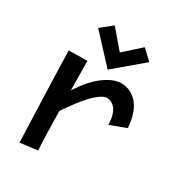

<svg xmlns="http://www.w3.org/2000/svg" viewBox="-185 -851 914 998"><g transform="rotate(30 272.5 -351.5)"><path d="M439 -274.9Q438.5 -298.8 434.8 -316.4Q431.2 -334 425.5 -346.7Q419.9 -359.4 412.8 -367.7Q405.8 -376 398.4 -381.3Q381.3 -393.6 359.9 -393.1Q346.2 -391.1 330.8 -381.6Q315.4 -372.1 299.3 -357.2Q283.2 -342.3 266.8 -323.5Q250.5 -304.7 235.4 -284.9Q220.2 -265.1 206.5 -245.6Q192.9 -226.1 182.1 -210Q182.6 -173.3 183.6 -137.9Q184.6 -102.5 185.3 -72Q186 -41.5 187.3 -16.8Q188.5 7.8 189.9 22.9L85 36.1Q82 -47.9 79.6 -116Q77.1 -184.1 75.2 -237.8Q73.2 -291.5 72 -332.5Q70.8 -373.5 69.8 -403.3Q67.9 -473.1 66.9 -506.8L178.2 -508.8Q178.7 -479 179 -448Q179.2 -417 179.7 -391.1Q180.2 -360.8 180.2 -332Q194.3 -354.5 214.6 -381.3Q234.9 -408.2 260.5 -432.1Q286.1 -456.1 316.7 -473.9Q347.2 -491.7 381.8 -496.1Q420.9 -498 453.1 -479.5Q466.8 -471.7 480.2 -458.7Q493.7 -445.8 505.1 -425.5Q516.6 -405.3 524.4 -377.2Q532.2 -349.1 535.2 -311ZM460 -663.6 292 -521.5 141.1 -684.6 209 -739.3 302.2 -630.4 400.9 -719.2Z"/></g></svg>

Font: McLaren
Style: Regular
Weight: 400
Designer: Astigmatic (AOETI)
Foundry: Astigmatic (AOETI)
Version: Version 1.000